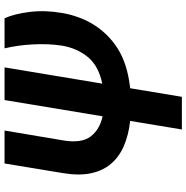

<svg xmlns="http://www.w3.org/2000/svg" viewBox="-8 -578 818 843"><g transform="rotate(-90 401.5 -156.0)"><path d="M63.2 -287.6 105.8 -545.5H250.4L206.7 -286.2Q193.9 -207.4 224.4 -167.3Q255 -127.5 312.9 -115.1L384.2 -545.5H527.7L456.3 -116.5Q534.1 -132.5 573.2 -180Q612.2 -227.6 623.2 -294Q632.1 -352.6 628.6 -421.2Q626.8 -455.6 622.3 -486.5Q617.9 -517.4 611.2 -545.5H743.3Q762.4 -503.6 771 -436.4Q779.5 -368.6 766.7 -294Q760.3 -256 747.5 -220.9Q734.7 -185.7 715.6 -154.8Q696.4 -123.9 670.5 -97.3Q644.5 -70.7 611.9 -49.7Q543.3 -5.7 436.1 6L398.4 233H255L292.6 6Q230.1 -1.1 182.2 -21.8Q134.2 -42.6 103.9 -78.7Q73.5 -114.7 62.7 -166.5Q51.8 -218.4 63.2 -287.6Z"/></g></svg>

Font: Inter P
Style: Bold Italic
Weight: 700
Italic angle: 9.39999°
Designer: Rasmus Andersson
Foundry: rsms
Version: Version 3.018;git-588b23468